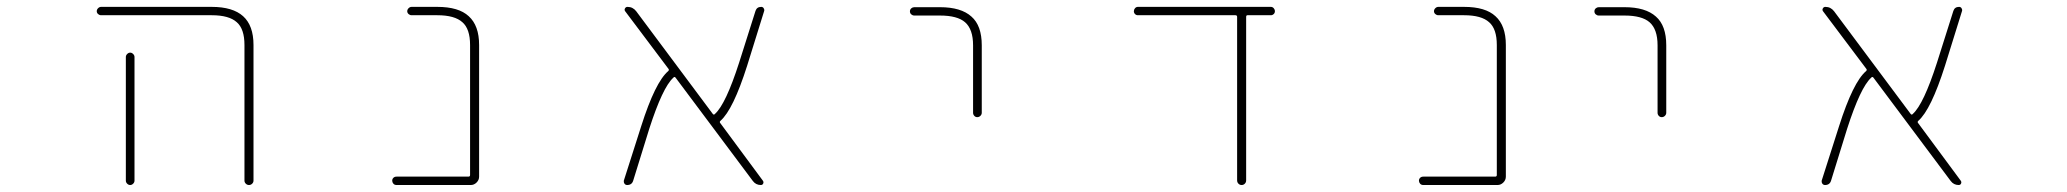

<svg xmlns="http://www.w3.org/2000/svg" viewBox="-20 -564 6040 561"><path d="M694.3 -36.1V-432.6Q694.3 -479.5 671.9 -499Q649.4 -519.5 598.6 -519.5H275.4Q270.5 -519.5 266.6 -522.9Q262.7 -526.4 262.7 -531.2Q262.7 -536.1 266.6 -540Q270.5 -543.9 275.4 -543.9H598.6Q660.2 -543.9 690.4 -516.6Q720.7 -489.3 720.7 -432.6V-36.1Q720.7 -31.2 716.8 -27.3Q712.9 -23.4 707.5 -23.4Q702.1 -23.4 698.2 -27.3Q694.3 -31.2 694.3 -36.1ZM347.7 -36.1V-397.5Q347.7 -402.3 351.6 -406.2Q355.5 -410.2 360.4 -410.2Q365.2 -410.2 369.1 -406.2Q373 -402.3 373 -397.5V-36.1Q373 -31.2 369.1 -27.3Q365.2 -23.4 360.4 -23.4Q355.5 -23.4 351.6 -27.3Q347.7 -31.2 347.7 -36.1Z M1138.7 -23.4Q1132.8 -23.4 1129.4 -27.3Q1126 -31.2 1126 -36.1Q1126 -41 1129.4 -44.4Q1132.8 -47.9 1138.7 -47.9H1348.6Q1353.5 -47.9 1353.5 -52.7V-432.6Q1353.5 -479.5 1331.1 -499Q1308.6 -519.5 1257.8 -519.5H1182.6Q1177.7 -519.5 1173.8 -522.9Q1169.9 -526.4 1169.9 -531.2Q1169.9 -536.1 1173.8 -540Q1177.7 -543.9 1182.6 -543.9H1257.8Q1320.3 -543.9 1349.6 -516.6Q1379.9 -489.3 1379.9 -432.6V-47.9Q1379.9 -38.1 1372.6 -30.8Q1365.2 -23.4 1355.5 -23.4Z M2203.1 -23.4Q2188.5 -23.4 2179.7 -35.2L1954.1 -336.9Q1951.2 -340.8 1948.2 -337.9L1947.3 -336.9Q1916 -308.6 1877 -187.5L1830.1 -36.1Q1826.2 -23.4 1812.5 -23.4Q1807.6 -23.4 1804.7 -27.3Q1802.7 -30.3 1802.7 -33.2Q1802.7 -35.2 1802.7 -36.1L1853.5 -195.3Q1894.5 -324.2 1932.6 -356.4Q1935.5 -359.4 1933.6 -362.3L1806.6 -531.2Q1803.7 -535.2 1806.2 -539.6Q1808.6 -543.9 1813.5 -543.9Q1829.1 -543.9 1838.9 -531.2L2062.5 -231.4Q2065.4 -227.5 2068.4 -230.5L2069.3 -231.4Q2100.6 -259.8 2139.6 -380.9L2187.5 -532.2Q2191.4 -543.9 2204.1 -543.9Q2209 -543.9 2211.4 -540Q2213.9 -536.1 2212.9 -532.2L2163.1 -372.1Q2122.1 -243.2 2085 -210.9Q2082 -208 2084 -205.1L2209 -36.1Q2211.9 -32.2 2210 -27.8Q2208 -23.4 2203.1 -23.4Z M2823.2 -234.4V-431.6Q2823.2 -478.5 2799.8 -499Q2777.3 -518.6 2726.6 -518.6H2651.4Q2646.5 -518.6 2642.6 -522Q2638.7 -525.4 2638.7 -530.8Q2638.7 -536.1 2642.6 -539.6Q2646.5 -543 2651.4 -543H2726.6Q2788.1 -543 2818.4 -515.6Q2848.6 -489.3 2848.6 -431.6V-234.4Q2848.6 -229.5 2844.7 -225.6Q2840.8 -221.7 2835.4 -221.7Q2830.1 -221.7 2826.7 -225.6Q2823.2 -229.5 2823.2 -234.4Z M3594.7 -37.1V-514.6Q3594.7 -519.5 3589.8 -519.5H3304.7Q3299.8 -519.5 3296.4 -522.9Q3293 -526.4 3293 -531.2Q3293 -536.1 3296.4 -540Q3299.8 -543.9 3304.7 -543.9H3693.4Q3698.2 -543.9 3701.7 -540Q3705.1 -536.1 3705.1 -531.2Q3705.1 -526.4 3701.7 -522.9Q3698.2 -519.5 3693.4 -519.5H3625Q3621.1 -519.5 3621.1 -514.6V-37.1Q3621.1 -31.2 3617.2 -27.3Q3613.3 -23.4 3607.9 -23.4Q3602.5 -23.4 3598.6 -27.3Q3594.7 -31.2 3594.7 -37.1Z M4138.7 -23.4Q4132.8 -23.4 4129.4 -27.3Q4126 -31.2 4126 -36.1Q4126 -41 4129.4 -44.4Q4132.8 -47.9 4138.7 -47.9H4348.6Q4353.5 -47.9 4353.5 -52.7V-432.6Q4353.5 -479.5 4331.1 -499Q4308.6 -519.5 4257.8 -519.5H4182.6Q4177.7 -519.5 4173.8 -522.9Q4169.9 -526.4 4169.9 -531.2Q4169.9 -536.1 4173.8 -540Q4177.7 -543.9 4182.6 -543.9H4257.8Q4320.3 -543.9 4349.6 -516.6Q4379.9 -489.3 4379.9 -432.6V-47.9Q4379.9 -38.1 4372.6 -30.8Q4365.2 -23.4 4355.5 -23.4Z M4823.2 -234.4V-431.6Q4823.2 -478.5 4799.8 -499Q4777.3 -518.6 4726.6 -518.6H4651.4Q4646.5 -518.6 4642.6 -522Q4638.7 -525.4 4638.7 -530.8Q4638.7 -536.1 4642.6 -539.6Q4646.5 -543 4651.4 -543H4726.6Q4788.1 -543 4818.4 -515.6Q4848.6 -489.3 4848.6 -431.6V-234.4Q4848.6 -229.5 4844.7 -225.6Q4840.8 -221.7 4835.4 -221.7Q4830.1 -221.7 4826.7 -225.6Q4823.2 -229.5 4823.2 -234.4Z M5703.1 -23.4Q5688.5 -23.4 5679.7 -35.2L5454.1 -336.9Q5451.2 -340.8 5448.2 -337.9L5447.3 -336.9Q5416 -308.6 5377 -187.5L5330.1 -36.1Q5326.2 -23.4 5312.5 -23.4Q5307.6 -23.4 5304.7 -27.3Q5302.7 -30.3 5302.7 -33.2Q5302.7 -35.2 5302.7 -36.1L5353.5 -195.3Q5394.5 -324.2 5432.6 -356.4Q5435.5 -359.4 5433.6 -362.3L5306.6 -531.2Q5303.7 -535.2 5306.2 -539.6Q5308.6 -543.9 5313.5 -543.9Q5329.1 -543.9 5338.9 -531.2L5562.5 -231.4Q5565.4 -227.5 5568.4 -230.5L5569.3 -231.4Q5600.6 -259.8 5639.6 -380.9L5687.5 -532.2Q5691.4 -543.9 5704.1 -543.9Q5709 -543.9 5711.4 -540Q5713.9 -536.1 5712.9 -532.2L5663.1 -372.1Q5622.1 -243.2 5585 -210.9Q5582 -208 5584 -205.1L5709 -36.1Q5711.9 -32.2 5710 -27.8Q5708 -23.4 5703.1 -23.4Z"/></svg>

Font: Rounded Mgen+ 1mn thin
Style: Regular
Weight: 100
Designer: [Source Han Sans]
Ryoko NISHIZUKA  (kana & ideographs); Paul D. Hunt (Latin, Greek & Cyrillic); Wenlong ZHANG  (bopomofo
Version: Version 1.059.20150602